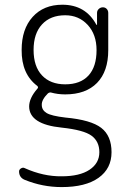

<svg xmlns="http://www.w3.org/2000/svg" viewBox="-20 -550 540 801"><path d="M252 -486.3Q190.4 -486.3 155.3 -448.2Q120.1 -410.2 120.1 -341.8Q120.1 -272.5 155.3 -235.4Q190.4 -198.2 252 -198.2Q315.4 -198.2 349.1 -234.9Q382.8 -271.5 382.8 -340.8Q382.8 -406.2 345.7 -446.3Q308.6 -486.3 252 -486.3ZM83 200.2Q59.6 190.4 59.6 165Q59.6 157.2 67.9 152.3Q76.2 147.5 83 151.4Q161.1 186.5 237.3 185.5Q312.5 185.5 353.5 158.2Q394.5 130.9 394.5 85Q394.5 40 361.8 16.1Q329.1 -7.8 237.3 -17.6Q102.5 -31.2 101.6 -105.5Q101.6 -140.6 135.7 -179.7Q141.6 -185.5 135.7 -191.4Q69.3 -241.2 70.3 -341.8Q70.3 -428.7 116.2 -479.5Q162.1 -530.3 240.2 -530.3Q336.9 -530.3 381.8 -447.3Q381.8 -446.3 382.8 -446.3Q384.8 -446.3 384.8 -447.3V-496.1Q384.8 -505.9 392.1 -512.7Q399.4 -519.5 409.2 -519.5Q418.9 -519.5 425.3 -512.7Q431.6 -505.9 431.6 -496.1V-340.8Q431.6 -252 384.8 -204.1Q337.9 -156.2 252 -156.2Q220.7 -156.2 192.4 -164.1Q185.5 -165 179.7 -160.2Q153.3 -133.8 154.3 -112.3Q154.3 -90.8 174.3 -78.6Q194.3 -66.4 252.9 -59.6Q359.4 -49.8 402.3 -16.6Q445.3 16.6 445.3 85Q445.3 153.3 391.1 191.9Q336.9 230.5 237.3 230.5Q157.2 230.5 83 200.2Z"/></svg>

Font: Rounded Mgen+ 2m light
Style: Regular
Weight: 200
Designer: [Source Han Sans]
Ryoko NISHIZUKA  (kana & ideographs); Paul D. Hunt (Latin, Greek & Cyrillic); Wenlong ZHANG  (bopomofo
Version: Version 1.059.20150602